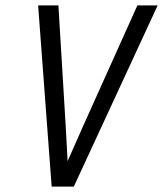

<svg xmlns="http://www.w3.org/2000/svg" viewBox="-20 -690 603 710"><path d="M171 0 121 -670H196L223 -223Q225 -191 226.5 -158.5Q228 -126 230 -94Q244 -126 258.5 -158.5Q273 -191 287 -223L488 -670H563L253 0Z"/></svg>

Font: Lode Term
Style: Italic
Weight: 400
Italic angle: -11°
Monospace: yes
Designer: Belleve Invis
Foundry: Belleve Invis
Version: Version 29.2.0